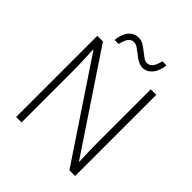

<svg xmlns="http://www.w3.org/2000/svg" viewBox="-237 -1041 1194 1194"><g transform="rotate(45 360.5 -444.0)"><path d="M620.1 0H569.8L147 -633.8H143.1Q148.9 -520.5 148.9 -462.9V0H101.1V-713.9H150.9L573.2 -81.1H576.2Q571.8 -168.9 571.8 -248V-713.9H620.1ZM438 -812Q483.4 -812 499 -888.2H536.1Q528.3 -831.5 502.4 -801.8Q476.6 -772 439.9 -772Q403.3 -772 352.1 -815.9Q335.9 -828.6 321.3 -838.4Q306.6 -848.1 288.1 -848.1Q247.1 -848.1 231 -772H195.3Q200.2 -826.2 226.1 -857.4Q252 -888.7 293 -888.2Q316.4 -888.2 335.9 -876Q355.5 -863.8 374 -848.6Q392.6 -833.5 408.2 -822.8Q423.8 -812 438 -812Z"/></g></svg>

Font: OpenSans-Light
Style: Regular
Weight: 300
Foundry: Ascender Corporation
Version: Version 1.10